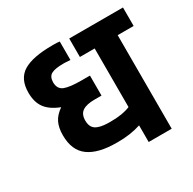

<svg xmlns="http://www.w3.org/2000/svg" viewBox="-151 -835 995 990"><g transform="rotate(-30 346.5 -340.0)"><path d="M693 -667V-557H598V0H461V-99Q399 -79 327 -79H316Q207 -79 151 -120Q95 -161 95 -251Q95 -296 110 -326.5Q125 -357 160 -381Q103 -403 77 -438Q51 -473 51 -530Q51 -612 106.5 -646Q162 -680 280 -680H292Q309 -680 323 -678V-568Q303 -570 292 -570H280Q232 -570 210 -558Q188 -546 188 -511Q189 -472 220 -460Q251 -448 321 -448H370V-329H329Q281 -329 257 -313Q233 -297 233 -259Q233 -221 256.5 -205.5Q280 -190 329 -189H347Q416 -189 461 -208V-557H373V-667Z"/></g></svg>

Font: Biryani ExtraBold
Style: Regular
Weight: 800
Designer: Dan Reynolds and Mathieu Reguer
Foundry: Dan Reynolds and Mathieu Reguer
Version: Version 1.004; ttfautohint (v1.1) -l 5 -r 5 -G 72 -x 0 -D la